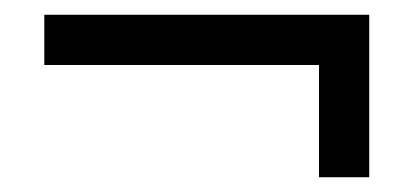

<svg xmlns="http://www.w3.org/2000/svg" viewBox="-20 -412 560 260"><path d="M480 -392V-172H412V-324H40V-392Z"/></svg>

Font: Thasadith
Style: Bold
Weight: 700
Designer: Cadson Demak Co.,Ltd.
Foundry: Cadson Demak Co.,Ltd.
Version: Version 1.000; ttfautohint (v1.6)